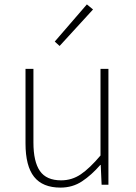

<svg xmlns="http://www.w3.org/2000/svg" viewBox="-20 -840 617 873"><path d="M255 13Q174 13 135 -36Q96 -85 96 -188V-527H132V-192Q132 -105 161.5 -62.5Q191 -20 258 -20Q307 -20 347.5 -47.5Q388 -75 437 -133V-527H473V0H442L438 -90H436Q396 -44 353 -15.5Q310 13 255 13ZM251 -631 229 -651 375 -820 403 -797Z"/></svg>

Font: Shanggu Sans SC VF
Style: Regular
Weight: 250
Designer: GuiWonder
Version: Version 1.021